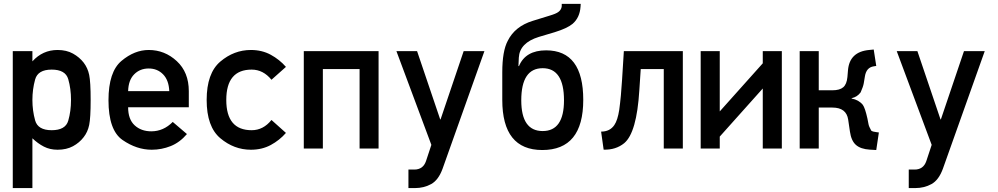

<svg xmlns="http://www.w3.org/2000/svg" viewBox="-20 -772 5185 998"><path d="M46.4 205.6V-506.3H148.4V-453.1Q201.7 -512.2 279.3 -512.2Q325.7 -512.2 359.4 -493.4Q393.1 -474.6 415 -446.3Q436 -418.9 443.6 -382.6Q451.2 -346.2 451.2 -252.4Q451.2 -159.2 443.6 -122.6Q436 -85.9 415 -59.1Q393.1 -30.3 359.4 -12Q325.7 6.3 279.3 6.3Q239.7 6.3 208.3 -9.8Q176.8 -25.9 148.4 -53.2V205.6ZM248.5 -95.2Q320.3 -95.2 334.7 -144.5Q349.1 -193.8 349.1 -252.4Q349.1 -311 334.7 -360.6Q320.3 -410.2 248.5 -410.2Q176.8 -410.2 162.6 -358.9Q148.4 -307.6 148.4 -252.4Q148.4 -197.3 162.6 -146.2Q176.8 -95.2 248.5 -95.2Z M961.4 -214.4H646Q646 -151.9 679.9 -120.6Q713.9 -89.4 766.6 -89.4Q829.6 -89.4 877.9 -138.2L951.7 -75.2Q914.1 -31.2 866.9 -12.5Q819.8 6.3 768.6 6.3Q690.4 6.3 617.2 -44.2Q543.9 -94.7 543.9 -251Q543.9 -398.9 611.6 -455.6Q679.2 -512.2 752.9 -512.2Q836.4 -512.2 898.9 -454.3Q961.4 -396.5 961.4 -298.3ZM646 -298.3H859.9Q857.4 -355.5 827.6 -385.7Q797.9 -416 752.9 -416Q707.5 -416 677.5 -385.7Q647.5 -355.5 646 -298.3Z M1391.1 -148.4 1466.3 -81.1Q1433.1 -43 1387.5 -18.3Q1341.8 6.3 1284.2 6.3Q1196.3 6.3 1125.2 -53.5Q1054.2 -113.3 1054.2 -252.4Q1054.2 -391.6 1125.2 -451.9Q1196.3 -512.2 1284.2 -512.2Q1341.8 -512.2 1387.5 -487.3Q1433.1 -462.4 1466.3 -424.3L1391.1 -357.4Q1348.1 -410.2 1288.1 -410.2Q1156.2 -410.2 1156.2 -252.4Q1156.2 -95.2 1288.1 -95.2Q1348.6 -95.2 1391.1 -148.4Z M1947.8 0H1849.1V-413.1H1658.2V0H1559.1V-506.3H1947.8Z M2222.2 -19 2040.5 -506.3H2147.9L2268.1 -151.4H2270L2390.1 -506.3H2498L2280.3 105.5Q2258.8 164.1 2221.2 184.8Q2183.6 205.6 2137.2 205.6H2103V109.4H2133.3Q2179.2 109.4 2194.3 65.4Z M3011.7 -252.9Q3011.7 7.8 2798.8 7.8Q2590.8 7.8 2590.8 -252.9V-396.5Q2590.8 -506.3 2619.1 -559.6Q2656.2 -634.8 2749 -663.6L2835.9 -690.4Q2870.6 -700.7 2881.8 -709.5Q2902.8 -724.6 2899.9 -752H2998.5L2997.6 -737.3Q2993.7 -680.2 2956.1 -647.9Q2927.7 -624.5 2862.8 -604.5L2780.8 -580.1Q2681.2 -549.3 2676.8 -472.7L2674.8 -428.7H2677.7Q2711.9 -510.3 2818.8 -510.3Q3011.7 -510.3 3011.7 -252.9ZM2911.6 -250.5Q2911.6 -417.5 2800.8 -417.5Q2689.5 -417.5 2689.5 -250.5Q2689.5 -90.8 2800.8 -90.8Q2911.6 -90.8 2911.6 -250.5Z M3529.3 0H3430.2V-413.1H3310.5L3303.2 -302.7Q3289.6 -82 3224.6 -27.8Q3180.7 7.8 3117.7 5.9L3104.5 -87.9Q3150.4 -87.9 3173.3 -122.1Q3190.4 -147 3198.7 -200.7Q3208.5 -272.9 3213.4 -356.9L3222.7 -506.3H3529.3Z M4043.9 0H3944.8V-312L3721.2 -62V0H3622.1V-506.3H3721.2V-192.9L3944.8 -442.9V-506.3H4043.9Z M4548.3 -83.5 4534.7 7.8 4501.5 5.9Q4453.6 2.9 4429.2 -18.6Q4404.8 -40 4397.9 -87.9L4388.7 -150.4Q4379.4 -212.9 4306.6 -212.9H4235.8V0H4136.7V-506.3H4235.8V-302.7H4306.6Q4344.7 -302.7 4363 -318.4Q4381.3 -334 4384.8 -371.6L4387.7 -406.2Q4395.5 -502.9 4497.6 -512.2L4521.5 -514.6L4534.7 -429.2L4521.5 -427.2Q4482.9 -421.4 4475.6 -374.5L4469.7 -338.9Q4466.8 -321.8 4453.6 -292Q4435.5 -267.6 4406.7 -261.7V-259.8Q4443.8 -252.9 4464.8 -227.1Q4476.6 -210.9 4488.8 -155.8L4494.6 -126Q4496.6 -114.7 4508.8 -92.8Q4517.1 -86.9 4536.6 -85Z M4822.8 -19 4641.1 -506.3H4748.5L4868.7 -151.4H4870.6L4990.7 -506.3H5098.6L4880.9 105.5Q4859.4 164.1 4821.8 184.8Q4784.2 205.6 4737.8 205.6H4703.6V109.4H4733.9Q4779.8 109.4 4794.9 65.4Z"/></svg>

Font: Alte DIN 1451 Mittelschrift
Style: Regular
Weight: 400
Designer: Peter Wiegel
Foundry: Peter Wiegel
Version: Version 1.002 September 20, 2019